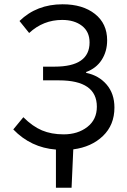

<svg xmlns="http://www.w3.org/2000/svg" viewBox="-20 -688 594 896"><path d="M241 188V10Q124 1 42 -84L89 -141Q132 -98 176 -79.5Q220 -61 277 -61Q343 -61 387.5 -95.5Q432 -130 432 -190Q432 -313 255 -313H181V-377H235Q398 -377 398 -490Q398 -540 362.5 -567.5Q327 -595 270 -595Q182 -595 116 -534L71 -590Q151 -668 272 -668Q366 -668 423 -623Q480 -578 480 -500Q480 -448 454.5 -408.5Q429 -369 382 -352V-348Q441 -336 477.5 -293.5Q514 -251 514 -186Q514 -105 460.5 -53.5Q407 -2 322 9L314 188Z"/></svg>

Font: Toshiba Sans
Style: Regular
Weight: 400
Designer: Paul D. Hunt
Foundry: Toshiba Corporation
Version: Version 2.020;PS 2.0;hotconv 1.0.86;makeotf.lib2.5.63406